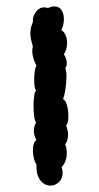

<svg xmlns="http://www.w3.org/2000/svg" viewBox="-20 -581 309 601"><path d="M194 -217Q194 -195 187 -188Q193 -173 193 -159Q193 -141 184 -129Q189 -118 189 -101Q189 -75 173 -58Q176 -49 176 -40Q176 -22 164.5 -11Q153 0 138 0Q119 0 106 -17Q93 -34 94 -67Q89 -73 86 -85.5Q83 -98 83 -110Q83 -135 94 -143Q86 -156 86 -171Q86 -186 93 -198Q89 -202 87 -217Q85 -232 85 -250Q85 -267 87 -280.5Q89 -294 93 -298Q87 -304 87 -331Q87 -362 94 -376Q89 -384 85 -397Q81 -410 81 -421Q81 -431 83 -435Q75 -461 75 -477Q75 -494 83 -512Q81 -527 91.5 -542.5Q102 -558 119 -558Q122 -558 130 -556Q142 -561 150 -561Q165 -561 172.5 -549.5Q180 -538 180 -521Q180 -503 172 -487Q181 -481 185.5 -470.5Q190 -460 190 -447Q190 -426 180 -411Q189 -397 189 -383Q189 -373 184 -367Q188 -362 188 -341Q188 -322 184.5 -299.5Q181 -277 177 -271Q185 -268 189.5 -252Q194 -236 194 -217Z"/></svg>

Font: Pangolin
Style: Regular
Weight: 400
Designer: Kevin Burke
Foundry: Google, Inc.
Version: Version 1.101